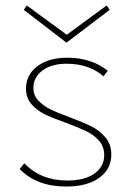

<svg xmlns="http://www.w3.org/2000/svg" viewBox="-20 -677 481 702"><path d="M223 -521 67 -641 78 -657 224 -550 370 -657 381 -641ZM233 -249Q284 -230 314 -215Q344 -200 365.5 -174.5Q387 -149 387 -112Q387 -59 343 -27Q299 5 222 5Q114 5 52 -59L69 -80Q129 -17 226 -17Q290 -17 325.5 -42.5Q361 -68 361 -110Q361 -141 342 -162.5Q323 -184 296 -197Q269 -210 221 -228Q173 -245 144 -259Q115 -273 95 -296Q75 -319 75 -353Q75 -403 116 -434.5Q157 -466 227 -466Q272 -466 310 -453Q348 -440 374 -418L358 -398Q334 -420 299.5 -432Q265 -444 224 -444Q168 -444 135 -419Q102 -394 102 -356Q102 -329 119.5 -310Q137 -291 163 -278Q189 -265 233 -249Z"/></svg>

Font: Ysabeau SC Extralight
Style: Regular
Weight: 200
Designer: Christian Thalmann (Catharsis Fonts)
Version: Version 0.003